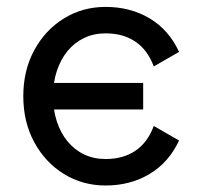

<svg xmlns="http://www.w3.org/2000/svg" viewBox="-20 -538 598 567"><path d="M85 -293V-214.8H402.8V-293ZM136.7 -253.9Q136.7 -294.4 147.7 -328.1Q158.7 -361.8 179.2 -387Q199.7 -412.1 228.3 -425.8Q256.8 -439.5 292 -439.5Q343.8 -439.5 379.9 -415Q416 -390.6 434.1 -341.8L508.8 -384.8Q478.5 -450.2 421.6 -483.9Q364.7 -517.6 292 -517.6Q223.6 -517.6 168.5 -483.4Q113.3 -449.2 81.1 -389.6Q48.8 -330.1 48.8 -253.9Q48.8 -177.7 81.1 -118.2Q113.3 -58.6 168.5 -24.4Q223.6 9.8 292 9.8Q364.7 9.8 421.6 -24.2Q478.5 -58.1 508.8 -123L434.1 -166Q416 -117.2 379.9 -92.8Q343.8 -68.4 292 -68.4Q256.8 -68.4 228.3 -82Q199.7 -95.7 179.2 -120.8Q158.7 -146 147.7 -179.9Q136.7 -213.9 136.7 -253.9Z"/></svg>

Font: Giphurs SC
Style: Regular
Weight: 400
Version: Version 0.920